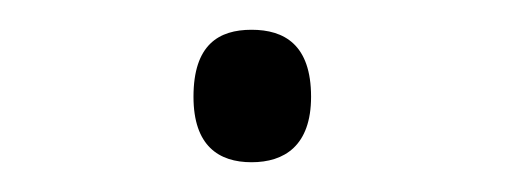

<svg xmlns="http://www.w3.org/2000/svg" viewBox="-20 -663 339 129"><path d="M149 -554C171 -554 189 -565 189 -598C189 -633 171 -643 149 -643C127 -643 110 -633 110 -598C110 -565 127 -554 149 -554Z"/></svg>

Font: Noto Serif Devanagari SemiCondensed Light
Style: Regular
Weight: 300
Width: 4
Designer: Universal Thirst, Indian Type Foundry and the Monotype Design Team
Foundry: Monotype Imaging Inc.
Version: Version 2.004